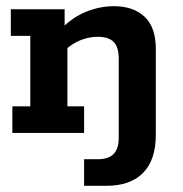

<svg xmlns="http://www.w3.org/2000/svg" viewBox="-20 -430 592 621"><path d="M252 171V85H297Q331 85 347.5 68Q364 51 364 16V-240Q364 -278 347.5 -294.5Q331 -311 296 -311Q269 -311 241.5 -300.5Q214 -290 187 -265L198 -298V-86H252V0H20V-86H78V-314H15V-400H189V-337L176 -335Q214 -374 258.5 -392Q303 -410 349 -410Q411 -410 447.5 -376Q484 -342 484 -271V5Q484 88 442.5 129.5Q401 171 324 171Z"/></svg>

Font: Rokkitt SemiBold
Style: Bold
Weight: 700
Version: Version 3.103